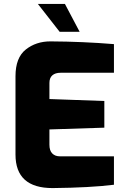

<svg xmlns="http://www.w3.org/2000/svg" viewBox="-20 -953 641 979"><path d="M59 -165V-564Q59 -659 111.5 -700.5Q164 -742 237 -742Q403 -741 561 -728V-582H289Q262 -582 247 -569Q232 -556 232 -530V-448L512 -438V-302L232 -293V-215Q232 -185 246.5 -170.5Q261 -156 284 -156H561V-11Q441 4 248 6Q59 6 59 -165ZM173 -933H311L386 -791H284Z"/></svg>

Font: Exo ExtraBold
Style: Regular
Weight: 800
Designer: Natanael Gama
Foundry: Natanael Gama
Version: Version 1.500